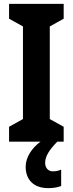

<svg xmlns="http://www.w3.org/2000/svg" viewBox="-20 -800 377 995"><path d="M214 44C214 11 234 -22 277 -66H310V-143L238 -183V-663L310 -703V-780H27V-703L99 -663V-183L27 -143V-66H190C145 -33 113 15 113 64C113 130 153 175 230 175C259 175 281 170 297 164V79C287 83 274 88 254 88C230 88 214 70 214 44Z"/></svg>

Font: Noto Sans Malayalam UI Condensed
Style: Bold
Weight: 700
Width: 3
Designer: Jelle Bosma - Monotype Design Team
Foundry: Monotype Imaging Inc.
Version: Version 2.104